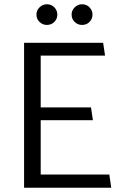

<svg xmlns="http://www.w3.org/2000/svg" viewBox="-20 -881 562 901"><path d="M502 0 493 -62H171V-317H416L407 -377H171V-620H473L464 -680H93V0ZM200 -764Q221 -764 235 -778Q249 -792 249 -813Q249 -832 235 -846.5Q221 -861 200 -861Q180 -861 165.5 -846.5Q151 -832 151 -813Q151 -792 165.5 -778Q180 -764 200 -764ZM365 -764Q386 -764 400 -778Q414 -792 414 -813Q414 -832 400 -846.5Q386 -861 365 -861Q345 -861 330.5 -846.5Q316 -832 316 -813Q316 -792 330.5 -778Q345 -764 365 -764Z"/></svg>

Font: Catamaran Thin
Style: Regular
Weight: 400
Version: Version 2.000